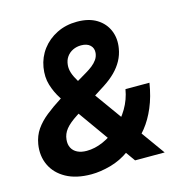

<svg xmlns="http://www.w3.org/2000/svg" viewBox="-109 -837 910 949"><g transform="rotate(-15 345.5 -362.5)"><path d="M243.8 10.8Q166.3 10.8 114.8 -17.7Q63.2 -46.2 40.6 -94.5Q18 -142.7 27.5 -201.3Q34.6 -243 56.3 -274.4Q78.1 -305.8 112.5 -333.3Q146.8 -360.7 191.4 -389L346.2 -480.7Q364.8 -491.6 380.1 -503.6Q395.4 -515.7 405.7 -530.3Q415.9 -544.9 417.9 -563.1Q420.4 -587.6 404.3 -603Q388.3 -618.3 358.1 -618.3Q335 -618.3 315.7 -609Q296.4 -599.7 284.2 -582.5Q272 -565.4 269.8 -541.2Q267.8 -520.9 274.9 -499.5Q282.1 -478.1 298 -452.3Q314 -426.5 338.6 -392.5L620.5 0H469.1L238 -324.8Q214.1 -359.2 190.8 -395.1Q167.5 -431 155.2 -471.8Q142.8 -512.6 150.9 -561.7Q159.3 -611.5 189 -651Q218.7 -690.4 265.1 -713.5Q311.4 -736.5 368.6 -736.5Q429 -736.5 468.9 -711.9Q508.7 -687.3 525.9 -646Q543.1 -604.8 534.5 -555.2Q529.3 -523.2 513.9 -494.8Q498.4 -466.4 473.9 -441.9Q449.4 -417.4 416.1 -395.9L249.2 -288.8Q208.7 -262.7 189.8 -239.2Q170.9 -215.7 168.2 -186.7Q165.7 -162.5 174.9 -144.6Q184.1 -126.6 203.7 -116.9Q223.3 -107.2 251.2 -107.2Q292.8 -107.2 335.6 -126Q378.3 -144.7 415.6 -178.2Q452.9 -211.8 479.4 -256.4Q505.8 -301.1 514.3 -352.4H637Q626.1 -283.6 603.3 -230Q580.6 -176.4 549.6 -137.7Q518.7 -99 483.1 -74.8L440.6 -51.2Q394.9 -18.2 342.2 -3.7Q289.4 10.8 243.8 10.8Z"/></g></svg>

Font: Adwaita Sans
Style: Italic
Weight: 400
Italic angle: -9.39999°
Designer: Rasmus Andersson
Foundry: rsms
Version: Version 4.001;git-9221beed3